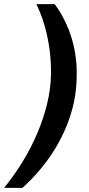

<svg xmlns="http://www.w3.org/2000/svg" viewBox="-52 -756 433 934"><path d="M214 -736Q269 -661 296.5 -570Q324 -479 321 -382Q320 -283 288 -187Q256 -91 197.5 -3.5Q139 84 57 158H-32Q16 99 57.5 31.5Q99 -36 129.5 -108Q160 -180 177.5 -252.5Q195 -325 196 -394Q197 -455 189 -515.5Q181 -576 164.5 -632.5Q148 -689 125 -736Z"/></svg>

Font: Archivo SemiExpanded
Style: Bold Italic
Weight: 700
Width: 6
Italic angle: -10°
Designer: Hector Gatti
Foundry: Omnibus-Type
Version: Version 2.001